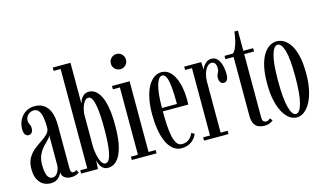

<svg xmlns="http://www.w3.org/2000/svg" viewBox="-88 -1025 2215 1312"><g transform="rotate(-15 1019.0 -369.5)"><path d="M131 10.5Q102 10.5 78.5 -3.5Q55 -17.5 41.2 -45.8Q27.5 -74 27.5 -117Q27.5 -164 45.5 -195Q63.5 -226 90 -247Q116.5 -268 143 -285.2Q169.5 -302.5 187.2 -320.8Q205 -339 205 -365.5Q205 -403.5 199.8 -434.2Q194.5 -465 182 -483Q169.5 -501 147 -501Q122.5 -501 105.2 -484Q88 -467 88 -444.5Q88 -433 91.5 -424.8Q95 -416.5 98.5 -408.2Q102 -400 102 -387.5Q102 -369.5 93.8 -358Q85.5 -346.5 69.5 -346.5Q53.5 -346.5 45.2 -360Q37 -373.5 37 -397.5Q37 -433.5 52.5 -463Q68 -492.5 95.5 -510Q123 -527.5 159 -527.5Q195 -527.5 222 -510.2Q249 -493 264.5 -456Q280 -419 280 -359V-58.5Q280 -38 285.2 -30.2Q290.5 -22.5 299.5 -22.5Q306.5 -22.5 312.5 -25.8Q318.5 -29 321.5 -32L334 -12Q328.5 -5.5 312.8 0.5Q297 6.5 276 6.5Q257 6.5 242.8 0.2Q228.5 -6 220.5 -17.5Q212.5 -29 211.5 -45.5Q208.5 -36 199.5 -22.8Q190.5 -9.5 174 0.5Q157.5 10.5 131 10.5ZM153 -24Q169 -24 180.8 -36.2Q192.5 -48.5 198.8 -65.5Q205 -82.5 205 -97V-313Q204 -299 188.8 -284Q173.5 -269 154.2 -248.8Q135 -228.5 120.2 -199Q105.5 -169.5 105.5 -126.5Q105.5 -77.5 116.8 -50.8Q128 -24 153 -24Z M537.5 10Q514.5 10 500.2 -3Q486 -16 479 -33.2Q472 -50.5 470.5 -62.5L467 0H348V-23.5H397.5V-726.5H348V-750H473.5V-462Q476 -471 483 -486.5Q490 -502 505 -514.5Q520 -527 544.5 -527Q575.5 -527 601.2 -500.2Q627 -473.5 642.5 -414.5Q658 -355.5 658 -259Q658 -160 641.5 -101Q625 -42 597.8 -16Q570.5 10 537.5 10ZM526.5 -24Q542 -24 552.5 -40.8Q563 -57.5 569 -88.5Q575 -119.5 577.8 -162.2Q580.5 -205 580.5 -257Q580.5 -303.5 578.2 -345Q576 -386.5 570.2 -418.8Q564.5 -451 554.5 -469.5Q544.5 -488 528.5 -488Q513 -488 501.2 -472.2Q489.5 -456.5 482.5 -433.5Q475.5 -410.5 473.5 -388V-154Q475 -124 481.5 -94Q488 -64 499.5 -44Q511 -24 526.5 -24Z M706.5 0V-23.5H756V-500H706.5V-523.5H831V-23.5H881.5V0ZM793 -619.5Q770 -619.5 754.2 -635Q738.5 -650.5 738.5 -673Q738.5 -695.5 754.2 -711.2Q770 -727 793 -727Q814.5 -727 830 -711.2Q845.5 -695.5 845.5 -673Q845.5 -650.5 830 -635Q814.5 -619.5 793 -619.5Z M1057.5 10.5Q1021.5 10.5 995.5 -11.8Q969.5 -34 953 -72.2Q936.5 -110.5 928.8 -159.8Q921 -209 921 -263Q921 -330 932 -380Q943 -430 962 -462.8Q981 -495.5 1005.2 -511.5Q1029.5 -527.5 1055.5 -527.5Q1086.5 -527.5 1109.5 -509Q1132.5 -490.5 1147.5 -458.8Q1162.5 -427 1170.2 -386.8Q1178 -346.5 1178 -304Q1178 -294.5 1177.8 -285Q1177.5 -275.5 1177 -266H990V-290H1103.5Q1103.5 -357 1099.2 -404.8Q1095 -452.5 1084.8 -478.2Q1074.5 -504 1055.5 -504Q1038 -504 1024.8 -479Q1011.5 -454 1004.2 -403.2Q997 -352.5 997 -275Q997 -221 999.5 -174Q1002 -127 1009.2 -91.5Q1016.5 -56 1030.2 -36Q1044 -16 1066.5 -16Q1100.5 -16 1120.2 -35Q1140 -54 1147 -74L1167.5 -62Q1157.5 -33.5 1128.8 -11.5Q1100 10.5 1057.5 10.5Z M1217.5 0V-23.5H1266V-500H1217.5V-523.5H1337.5L1340 -468.5Q1341 -475 1349.5 -489.2Q1358 -503.5 1373.5 -515.5Q1389 -527.5 1410.5 -527.5Q1435.5 -527.5 1451.5 -510Q1467.5 -492.5 1475.5 -463Q1483.5 -433.5 1483.5 -397.5Q1483.5 -373 1475 -359.8Q1466.5 -346.5 1451 -346.5Q1436 -346.5 1427.5 -358.2Q1419 -370 1419 -390Q1419 -402.5 1423.2 -411.8Q1427.5 -421 1431.8 -430.2Q1436 -439.5 1436 -453Q1436 -477.5 1427 -489Q1418 -500.5 1403.5 -500.5Q1385 -500.5 1370.8 -483Q1356.5 -465.5 1348.8 -438.8Q1341 -412 1341 -384V-23.5H1390.5V0Z M1643 9Q1623 9 1604 1.8Q1585 -5.5 1572.8 -26Q1560.5 -46.5 1560.5 -85.5V-500H1502.5V-523.5H1560.5Q1572.5 -530.5 1582.8 -552.8Q1593 -575 1600.2 -605.2Q1607.5 -635.5 1610.5 -666.5H1635.5V-523.5H1705V-500H1635.5V-50.5Q1635.5 -30.5 1644 -23.5Q1652.5 -16.5 1661 -16.5Q1671 -16.5 1679.5 -21.5Q1688 -26.5 1691.5 -31L1705.5 -12.5Q1695.5 -3.5 1679.5 2.8Q1663.5 9 1643 9Z M1872 11Q1845 11 1820.2 -7Q1795.5 -25 1776.2 -60Q1757 -95 1745.8 -146Q1734.5 -197 1734.5 -263.5Q1734.5 -336 1746.2 -386.5Q1758 -437 1777.8 -468Q1797.5 -499 1822 -513.2Q1846.5 -527.5 1872 -527.5Q1897.5 -527.5 1922 -513.2Q1946.5 -499 1966.8 -468Q1987 -437 1998.8 -386.5Q2010.5 -336 2010.5 -263.5Q2010.5 -197 1999.2 -146Q1988 -95 1968.5 -60Q1949 -25 1924 -7Q1899 11 1872 11ZM1872 -13.5Q1900 -13.5 1916.5 -75.8Q1933 -138 1933 -263.5Q1933 -387 1916.5 -445Q1900 -503 1872 -503Q1844.5 -503 1828 -445Q1811.5 -387 1811.5 -263.5Q1811.5 -138 1828 -75.8Q1844.5 -13.5 1872 -13.5Z"/></g></svg>

Font: Imbue 48pt
Style: Regular
Weight: 400
Designer: Tyler Finck
Foundry: Etcetera Type Company
Version: Version 1.102